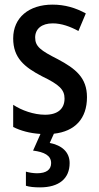

<svg xmlns="http://www.w3.org/2000/svg" viewBox="-20 -570 430 830"><path d="M281 135C281 87 247 58 195 48L213 8C304 -2 356 -57 356 -150C356 -234 307 -273 230 -314C155 -352 132 -369 132 -408C132 -445 160 -469 208 -469C246 -469 284 -455 319 -436L351 -512C307 -536 261 -550 207 -550C105 -550 37 -494 37 -404C37 -320 85 -280 162 -240C237 -204 259 -182 259 -144C259 -100 230 -74 175 -74C126 -74 73 -93 37 -117V-21C69 -5 108 6 155 9L123 81C171 87 201 102 201 135C201 163 181 179 140 179C124 179 106 176 92 172V233C107 238 128 240 153 240C235 240 281 202 281 135Z"/></svg>

Font: Noto Sans Lao Looped Condensed Medium
Style: Regular
Weight: 500
Width: 3
Designer: Mark Frömberg, Ben Mitchell
Foundry: The Fontpad Ltd
Version: Version 1.002